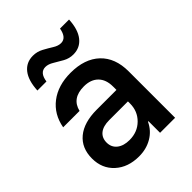

<svg xmlns="http://www.w3.org/2000/svg" viewBox="-201 -807 926 926"><g transform="rotate(-45 262.0 -344.0)"><path d="M203.3 9.2Q128.3 9.2 81.7 -33.3Q35 -75.8 35 -144.2Q35 -215.8 82.9 -255.4Q130.8 -295 218.3 -295H352.5V-318.3Q352.5 -365.8 326.2 -392.1Q300 -418.3 253.3 -418.3Q171.7 -418.3 155 -349.2H43.3Q56.7 -424.2 112.5 -467.1Q168.3 -510 254.2 -510Q350 -510 403.8 -459.2Q457.5 -408.3 457.5 -316.7V0H355V-79.2H351.7Q331.7 -36.7 292.5 -13.8Q253.3 9.2 203.3 9.2ZM226.7 -79.2Q280.8 -79.2 316.7 -114.6Q352.5 -150 352.5 -202.5V-216.7H225Q183.3 -216.7 161.2 -198.8Q139.2 -180.8 139.2 -149.2Q139.2 -116.7 162.9 -97.9Q186.7 -79.2 226.7 -79.2ZM80.8 -562.5Q84.2 -628.3 111.2 -662.5Q138.3 -696.7 184.2 -696.7Q212.5 -696.7 237.1 -683.3Q261.7 -670 282.9 -656.7Q304.2 -643.3 323.3 -643.3Q360 -643.3 369.2 -696.7H430.8Q427.5 -631.7 400 -597.1Q372.5 -562.5 326.7 -562.5Q299.2 -562.5 275 -575.8Q250.8 -589.2 229.2 -602.5Q207.5 -615.8 188.3 -615.8Q150 -615.8 142.5 -562.5Z"/></g></svg>

Font: Funnel Sans Medium
Style: Regular
Weight: 500
Version: Version 1.000; Beta; Release 5; Build 24; ttfautohint (v1.8.